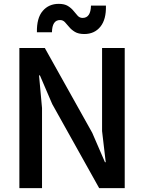

<svg xmlns="http://www.w3.org/2000/svg" viewBox="-20 -976 747 996"><path d="M80.5 0V-727H212.5L458.5 -287L524.5 -134.5H528.5L509.5 -296V-727H627V0H494.5L251 -436L187 -585H182.5L198 -415.5V0ZM417.5 -799.5Q387 -799.5 368.8 -810.5Q350.5 -821.5 338.8 -835.8Q327 -850 316.8 -861Q306.5 -872 291.5 -872Q250.5 -872 249.5 -808.5H171.5Q170 -882.5 201.5 -919.2Q233 -956 284.5 -956Q314.5 -956 332.2 -945Q350 -934 361.5 -919.5Q373 -905 383.2 -894Q393.5 -883 408.5 -883Q450.5 -883 452 -947H529.5Q531.5 -875.5 500.8 -837.5Q470 -799.5 417.5 -799.5Z"/></svg>

Font: Spline Sans Medium
Style: Regular
Weight: 500
Designer: Eben Sorkin, Mirko Velimirovic
Foundry: Sorkin Type
Version: Version 1.000; ttfautohint (v1.8.3)